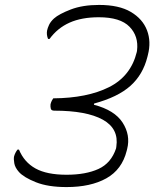

<svg xmlns="http://www.w3.org/2000/svg" viewBox="-20 -739 640 779"><path d="M382 -719Q463 -719 511 -690.5Q559 -662 576.5 -616Q594 -570 580 -516L578 -508Q560 -436 509 -390.5Q458 -345 362 -319L361 -314Q445 -292 477.5 -241.5Q510 -191 496 -135L494 -127Q475 -51 411.5 -15.5Q348 20 250 20Q175 20 126 0.5Q77 -19 57 -41Q41 -59 38 -76.5Q35 -94 37 -104Q41 -119 51 -132H57Q78 -81 124 -55.5Q170 -30 250 -30Q328 -30 379.5 -53.5Q431 -77 451 -137L452 -144Q463 -217 397 -253.5Q331 -290 200 -290Q188 -290 186 -298.5Q184 -307 185 -316Q187 -324 190 -330Q193 -336 196 -340Q334 -341 422.5 -385.5Q511 -430 535 -528L536 -534Q543 -592 505.5 -630.5Q468 -669 381 -669Q311 -669 262 -647Q213 -625 181 -581H175Q168 -598 171 -615Q173 -625 179 -638Q185 -651 199 -664Q219 -682 267 -700.5Q315 -719 382 -719Z"/></svg>

Font: Recursive Sn Csl St Lt
Style: Italic
Weight: 300
Italic angle: -15°
Version: Version 1.079;hotconv 1.0.112;makeotfexe 2.5.65598; ttfautoh